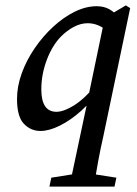

<svg xmlns="http://www.w3.org/2000/svg" viewBox="-20 -474 507 711"><path d="M130 11Q94 11 68.5 -15.5Q43 -42 43 -108Q43 -154 60.5 -202.5Q78 -251 108.5 -295.5Q139 -340 177 -375Q215 -410 256.5 -430.5Q298 -451 338 -451Q365 -451 385.5 -439.5Q406 -428 428 -401L383 -355Q362 -373 343 -380.5Q324 -388 305 -388Q279 -388 253.5 -374.5Q228 -361 206 -339Q173 -305 153 -251.5Q133 -198 133 -143Q133 -60 189 -60Q216 -60 254.5 -84Q293 -108 342 -166L348 -143Q319 -98 280.5 -63.5Q242 -29 202 -9Q162 11 130 11ZM163 217 170 184 277 167H302L411 184L404 217ZM462 -444 363 29Q352 77 343.5 123.5Q335 170 328 217H237L304 -99L307 -115L368 -408L446 -454Z"/></svg>

Font: Lisu Bosa SemiBold
Style: Italic
Weight: 600
Italic angle: -19°
Designer: David Morse, Annie Olsen, Victor Gaultney, Frank Grießhammer (Latin)
Foundry: SIL International
Version: Version 2.000